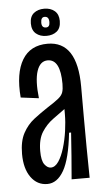

<svg xmlns="http://www.w3.org/2000/svg" viewBox="-51 -709 402 753"><g transform="rotate(-5 150.0 -333.0)"><path d="M105 10Q65 10 40.5 -24Q16 -58 16 -116Q16 -166 33 -197.5Q50 -229 76.5 -249.5Q103 -270 132 -289Q162 -308 176 -319.5Q190 -331 194 -343.5Q198 -356 198 -376Q198 -473 148 -473Q118 -473 105.5 -435.5Q93 -398 101 -328L30 -337Q22 -433 53.5 -485.5Q85 -538 153 -538Q270 -538 270 -359V-241Q270 -181 270.5 -120.5Q271 -60 272 0H201Q205 -46 208.5 -91.5Q212 -137 215 -183H207Q196 -81 170 -35.5Q144 10 105 10ZM124 -53Q141 -53 154.5 -73Q168 -93 177.5 -124.5Q187 -156 192 -191Q197 -226 197 -257V-277Q175 -261 149.5 -242.5Q124 -224 106 -196Q88 -168 88 -121Q88 -83 99.5 -68Q111 -53 124 -53ZM152 -569Q127 -569 111 -582.5Q95 -596 95 -623Q95 -650 111 -663Q127 -676 152 -676Q177 -676 193 -662.5Q209 -649 209 -623Q209 -595 193 -582Q177 -569 152 -569ZM153 -602Q168 -602 168 -622Q168 -644 151 -644Q136 -644 136 -622Q136 -602 153 -602Z"/></g></svg>

Font: Bricolage Grotesque 96pt Condensed Light
Style: Regular
Weight: 300
Width: 3
Designer: Mathieu Triay
Foundry: Atelier Triay
Version: Version 1.001; ttfautohint (v1.8.4.7-5d5b);gftools[0.9.33.de